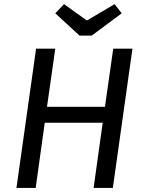

<svg xmlns="http://www.w3.org/2000/svg" viewBox="-20 -930 714 950"><path d="M156.5 0H61.4L158.5 -689.1H253.5L212.5 -401.4H499.3L540.2 -689.1H635.3L538.3 0H443.2L488.1 -322.6H201.4ZM409.9 -828.5 547 -909.5 582.2 -864.2 434.1 -753.9H373.5L253.5 -864.2L296.8 -909.5Z"/></svg>

Font: Fira Sans Variable
Style: Italic
Weight: 397
Italic angle: -8°
Designer: Carrois Corporate & Edenspiekermann AG
Foundry: Carrois Corporate GbR & Edenspiekermann AG
Version: Version 4.202